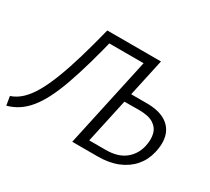

<svg xmlns="http://www.w3.org/2000/svg" viewBox="-134 -878 1212 1109"><g transform="rotate(30 472.5 -324.0)"><path d="M441 0 584 -658H653L522 -56H632Q711 -56 758 -92Q805 -128 820 -189Q831 -237 822 -273.5Q813 -310 780 -331Q747 -352 683 -352L560 -351L568 -408H703Q778 -408 824.5 -381.5Q871 -355 887 -306Q903 -257 887 -189Q874 -132 837.5 -89.5Q801 -47 744 -23.5Q687 0 611 0ZM7 10 -3 -49Q36 -62 68.5 -92.5Q101 -123 129.5 -172.5Q158 -222 185 -291.5Q212 -361 239 -452Q266 -543 295 -658H357Q330 -545 304 -454Q278 -363 253 -292.5Q228 -222 201.5 -170Q175 -118 145 -81.5Q115 -45 81 -23Q47 -1 7 10ZM320 -599 333 -658H621L609 -599Z"/></g></svg>

Font: Ysabeau Office
Style: Italic
Weight: 400
Italic angle: -12°
Designer: Christian Thalmann (Catharsis Fonts)
Version: Version 2.001;gftools[0.9.30]; featfreeze: tnum,lnum,ss02